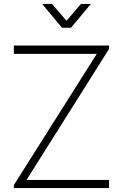

<svg xmlns="http://www.w3.org/2000/svg" viewBox="-20 -950 621 970"><path d="M193 -930 293 -810H339L439 -930H389L316 -845L243 -930ZM50 0H531V-41H114L531 -703V-720H50V-678H469L50 -15Z"/></svg>

Font: Hauora ExtraLight
Style: Regular
Weight: 200
Designer: Mikhail Sharanda
Foundry: WCYS & Co.
Version: Version 1.010